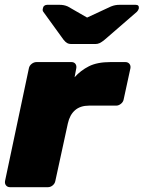

<svg xmlns="http://www.w3.org/2000/svg" viewBox="-26 -778 597 798"><path d="M16 0Q5 0 -1 -7.5Q-7 -15 -5 -26L94 -494Q96 -505 105.5 -512.5Q115 -520 126 -520H271Q282 -520 287.5 -512.5Q293 -505 291 -494L284 -457Q309 -485 343.5 -502.5Q378 -520 433 -520H495Q506 -520 512 -512.5Q518 -505 516 -494L488 -365Q486 -354 476.5 -346.5Q467 -339 457 -339H344Q308 -339 286 -320Q264 -301 256 -265L204 -26Q202 -15 193 -7.5Q184 0 173 0ZM270 -595Q260 -595 253 -599Q246 -603 238 -613L154 -729Q150 -734 152 -742Q153 -750 158 -754Q163 -758 170 -758H221Q230 -758 238.5 -756.5Q247 -755 256 -751L336 -705L435 -751Q445 -755 453.5 -756.5Q462 -758 472 -758H538Q553 -758 551 -743Q549 -735 543 -729L409 -613Q397 -603 388.5 -599Q380 -595 370 -595Z"/></svg>

Font: Rubik ExtraBold
Style: Italic
Weight: 800
Italic angle: -12°
Designer: Hubert and Fischer
Foundry: Hubert and Fischer
Version: Version 2.300;gftools[0.9.30]